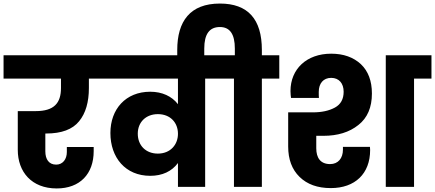

<svg xmlns="http://www.w3.org/2000/svg" viewBox="-37 -1051 2447 1080"><path d="M306 -609V-556C306 -471 267 -426 164 -426H63V-208C63 -84 141 9 282 9C413 9 490 -73 490 -201V-224H339V-196C339 -155 316 -125 279 -125C238 -125 218 -155 218 -200V-300H223C309 -300 371 -323 408 -369C445 -414 463 -477 463 -556V-609H548V-740H-17V-609Z M514 -609H964V-465C929 -510 875 -535 808 -535C670 -535 584 -437 584 -303C584 -164 669 -62 808 -62C876 -62 929 -87 964 -134V0H1117V-609H1215V-740H514ZM738 -299C738 -364 784 -409 851 -409C922 -409 964 -360 964 -299V-298C964 -238 922 -187 851 -187C784 -187 738 -232 738 -299Z M960 -705H1112V-778C1112 -859 1141 -899 1200 -899C1256 -899 1284 -859 1284 -778V-740H1181V-609H1279V0H1436V-609H1534V-740H1436V-770C1436 -944 1357 -1031 1200 -1031C1032 -1031 960 -931 960 -770Z M1584 -227C1584 -155 1605 -98 1648 -56C1691 -14 1749 7 1824 7C1960 7 2045 -74 2045 -207L2044 -225H1892V-209C1892 -161 1865 -128 1820 -128C1765 -128 1742 -164 1742 -217V-287H1782C1862 -287 1928 -307 1979 -348C2030 -388 2055 -447 2055 -525C2055 -596 2034 -651 1993 -690C1951 -729 1895 -749 1826 -749C1687 -749 1597 -662 1597 -539C1597 -522 1599 -509 1600 -500H1757C1756 -507 1756 -519 1756 -534C1756 -582 1782 -613 1826 -613C1870 -613 1896 -582 1896 -535C1896 -494 1880 -464 1847 -446C1814 -428 1773 -419 1723 -419H1584ZM2292 0V-609H2390V-740H2133V0Z"/></svg>

Font: Poppins
Style: Bold
Weight: 700
Designer: Ninad Kale (Devanagari), Jonny Pinhorn (Latin)
Foundry: Indian Type Foundry
Version: 4.004